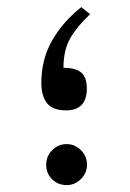

<svg xmlns="http://www.w3.org/2000/svg" viewBox="-20 -523 367 542"><path d="M234.4 -482.9Q198.2 -449.2 178.7 -415.8Q159.2 -382.3 159.2 -331.5Q194.3 -331.5 209.7 -317.9Q225.1 -304.2 225.1 -273.4Q225.1 -211.4 166.5 -211.4Q128.9 -211.4 112.8 -231.7Q96.7 -252 96.7 -289.1Q96.7 -356.4 127.7 -409.7Q158.7 -462.9 209.5 -502.9ZM110.4 -58.1Q110.4 -82 127.4 -99.1Q144.5 -116.2 168 -116.2Q191.4 -116.2 208.5 -99.1Q225.6 -82 225.6 -58.1Q225.6 -34.7 208.5 -17.6Q191.4 -0.5 168 -0.5Q144 -0.5 127.2 -16.8Q110.4 -33.2 110.4 -58.1Z"/></svg>

Font: Vazir Light WOL
Style: Light-WOL
Weight: 300
Designer: Saber Rastikerdar
Foundry: Saber Rastikerdar
Version: Version 30.0.0